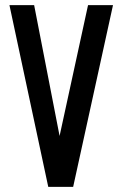

<svg xmlns="http://www.w3.org/2000/svg" viewBox="-20 -728 476 748"><path d="M168 0 17 -707V-708H113L240 -55L169 0ZM169 0 323 -708H420V-707L265 0Z"/></svg>

Font: Foldit
Style: Regular
Weight: 400
Version: Version 1.003